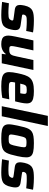

<svg xmlns="http://www.w3.org/2000/svg" viewBox="1132 -1916 791 3096"><g transform="rotate(90 1528.0 -367.5)"><path d="M223 8Q189 8 150 6Q111 4 74.5 1Q38 -2 10 -5L32 -115Q53 -114 74 -112Q95 -110 115.5 -109Q136 -108 154.5 -107.5Q173 -107 190 -107Q227 -107 248.5 -110Q270 -113 281.5 -120.5Q293 -128 300 -142Q305 -148 307.5 -155Q310 -162 310 -170Q310 -182 299.5 -186Q289 -190 260 -193L135 -210Q93 -216 76 -237Q59 -258 59 -294Q59 -307 62 -326.5Q65 -346 69 -367Q81 -419 101 -449.5Q121 -480 151 -494.5Q181 -509 221.5 -513.5Q262 -518 313 -518Q346 -518 381.5 -516Q417 -514 449 -511Q481 -508 502 -504L479 -394Q452 -397 425 -399Q398 -401 374.5 -402Q351 -403 333 -403Q304 -403 282.5 -402Q261 -401 246.5 -395.5Q232 -390 225 -377Q220 -371 217 -363Q214 -355 214 -344Q214 -332 223.5 -328.5Q233 -325 260 -322L378 -305Q404 -302 424 -293.5Q444 -285 454.5 -268Q465 -251 465 -218Q465 -207 463 -189.5Q461 -172 456 -152Q445 -97 425.5 -64.5Q406 -32 377.5 -17Q349 -2 310.5 3Q272 8 223 8Z M693 8Q639 8 608.5 -5Q578 -18 565.5 -44Q553 -70 553 -108Q553 -128 558 -157.5Q563 -187 569 -218L631 -510H792L735 -242Q730 -216 726 -194.5Q722 -173 722 -161Q722 -144 728 -135Q734 -126 747 -123.5Q760 -121 782 -121Q811 -121 829.5 -127.5Q848 -134 858.5 -148.5Q869 -163 876.5 -187Q884 -211 891 -246L948 -510H1108L1000 0H847L856 -63H848Q830 -38 806 -22.5Q782 -7 754 0.5Q726 8 693 8Z M1370 8Q1282 8 1232 -4.5Q1182 -17 1162 -45.5Q1142 -74 1142 -118Q1142 -145 1146.5 -179Q1151 -213 1160 -254Q1174 -323 1191 -373Q1208 -423 1236.5 -455Q1265 -487 1315 -502.5Q1365 -518 1447 -518Q1525 -518 1568.5 -506Q1612 -494 1629.5 -469Q1647 -444 1647 -403Q1647 -384 1644 -359.5Q1641 -335 1635.5 -308.5Q1630 -282 1623 -254L1614 -215H1310Q1307 -200 1304 -184Q1301 -168 1301 -158Q1301 -138 1310.5 -128.5Q1320 -119 1346.5 -116Q1373 -113 1424 -113Q1444 -113 1470.5 -114Q1497 -115 1526 -117Q1555 -119 1581 -121L1558 -9Q1536 -4 1504.5 0Q1473 4 1437.5 6Q1402 8 1370 8ZM1328 -298H1483L1486 -310Q1489 -328 1491 -341Q1493 -354 1493 -364Q1493 -381 1487 -389.5Q1481 -398 1467 -400.5Q1453 -403 1430 -403Q1403 -403 1386 -399.5Q1369 -396 1359 -385Q1349 -374 1342 -353Q1335 -332 1328 -298Z M1692 0 1848 -743H2011L1854 0Z M2214 8Q2125 8 2075 -3Q2025 -14 2004.5 -41Q1984 -68 1984 -114Q1984 -141 1990 -175.5Q1996 -210 2005 -255Q2019 -319 2031 -364Q2043 -409 2060.5 -439Q2078 -469 2105.5 -486.5Q2133 -504 2177.5 -511Q2222 -518 2288 -518Q2377 -518 2426.5 -507Q2476 -496 2496.5 -469Q2517 -442 2517 -395Q2517 -368 2512.5 -333.5Q2508 -299 2498 -255Q2484 -191 2471 -146Q2458 -101 2441 -71Q2424 -41 2396.5 -23.5Q2369 -6 2324.5 1Q2280 8 2214 8ZM2221 -111Q2247 -111 2264 -113.5Q2281 -116 2291.5 -124Q2302 -132 2309.5 -147.5Q2317 -163 2323.5 -189.5Q2330 -216 2338 -255Q2346 -292 2350 -317Q2354 -342 2354 -358Q2354 -376 2347 -384.5Q2340 -393 2324 -396Q2308 -399 2281 -399Q2249 -399 2230 -395Q2211 -391 2201 -376Q2191 -361 2183.5 -332.5Q2176 -304 2165 -255Q2158 -217 2153 -192Q2148 -167 2148 -151Q2148 -134 2155 -125Q2162 -116 2178 -113.5Q2194 -111 2221 -111Z M2760 8Q2726 8 2687 6Q2648 4 2611.5 1Q2575 -2 2547 -5L2569 -115Q2590 -114 2611 -112Q2632 -110 2652.5 -109Q2673 -108 2691.5 -107.5Q2710 -107 2727 -107Q2764 -107 2785.5 -110Q2807 -113 2818.5 -120.5Q2830 -128 2837 -142Q2842 -148 2844.5 -155Q2847 -162 2847 -170Q2847 -182 2836.5 -186Q2826 -190 2797 -193L2672 -210Q2630 -216 2613 -237Q2596 -258 2596 -294Q2596 -307 2599 -326.5Q2602 -346 2606 -367Q2618 -419 2638 -449.5Q2658 -480 2688 -494.5Q2718 -509 2758.5 -513.5Q2799 -518 2850 -518Q2883 -518 2918.5 -516Q2954 -514 2986 -511Q3018 -508 3039 -504L3016 -394Q2989 -397 2962 -399Q2935 -401 2911.5 -402Q2888 -403 2870 -403Q2841 -403 2819.5 -402Q2798 -401 2783.5 -395.5Q2769 -390 2762 -377Q2757 -371 2754 -363Q2751 -355 2751 -344Q2751 -332 2760.5 -328.5Q2770 -325 2797 -322L2915 -305Q2941 -302 2961 -293.5Q2981 -285 2991.5 -268Q3002 -251 3002 -218Q3002 -207 3000 -189.5Q2998 -172 2993 -152Q2982 -97 2962.5 -64.5Q2943 -32 2914.5 -17Q2886 -2 2847.5 3Q2809 8 2760 8Z"/></g></svg>

Font: Saira Thin
Style: Bold Italic
Weight: 700
Italic angle: -12°
Version: Version 1.101